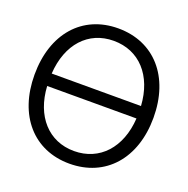

<svg xmlns="http://www.w3.org/2000/svg" viewBox="-131 -850 966 986"><g transform="rotate(20 352.0 -356.5)"><path d="M351 13C548 13 677 -133 677 -356C677 -580 548 -726 351 -726C155 -726 27 -580 27 -356C27 -133 155 13 351 13ZM108 -323H596C586 -161 491 -56 351 -56C212 -56 117 -161 108 -323ZM108 -391C118 -554 212 -658 351 -658C491 -658 586 -554 596 -391Z"/></g></svg>

Font: Non Bureau Light
Style: Regular
Weight: 300
Designer: Jona Saucedo
Foundry: Non Foundry
Version: Version 1.000;FEAKit 1.0